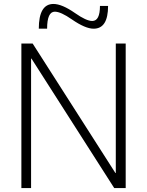

<svg xmlns="http://www.w3.org/2000/svg" viewBox="-20 -950 743 970"><path d="M359 -884Q416 -844 446 -844Q485 -844 485 -920H526Q526 -805 453 -805Q411 -805 343 -852Q287 -891 257 -891Q218 -891 218 -805H176Q176 -930 250 -930Q293 -930 359 -884ZM88 0V-730H145L563 -76H565V-730H615V0H557L139 -654H137V0Z"/></svg>

Font: M PLUS 1p Light
Style: Regular
Weight: 300
Version: Version 1.061